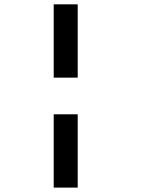

<svg xmlns="http://www.w3.org/2000/svg" viewBox="-20 -853 707 873"><path d="M224.2 0V-333.3H333.3V0ZM224.2 -500V-833.3H333.3V-500Z"/></svg>

Font: 0xA000-Mono
Style: Mono-Bold
Weight: 700
Version: Version 0.1